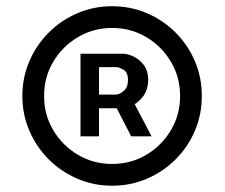

<svg xmlns="http://www.w3.org/2000/svg" viewBox="-20 -757 711 608"><path d="M234.9 -325.2V-586.9H367.7Q384.3 -586.9 403.3 -577.9Q422.4 -568.8 435.8 -550.5Q449.2 -532.2 449.2 -503.9Q449.2 -475.1 435.3 -454.8Q421.4 -434.6 401.6 -424.3Q381.8 -414.1 363.8 -414.1H268.6V-457.5H346.2Q358.4 -457.5 371.8 -469Q385.3 -480.5 385.3 -503.9Q385.3 -527.3 371.6 -535.9Q357.9 -544.4 347.2 -544.4H293.5V-325.2ZM395 -449.2 460 -325.2H395.5L331.5 -449.2ZM335 -168.9Q276.4 -168.9 224.9 -191.2Q173.3 -213.4 134.3 -252.4Q95.2 -291.5 73 -343Q50.8 -394.5 50.8 -453.1Q50.8 -511.7 73 -563.2Q95.2 -614.7 134.3 -653.8Q173.3 -692.9 224.9 -715.1Q276.4 -737.3 335 -737.3Q394 -737.3 445.6 -715.1Q497.1 -692.9 536.1 -653.8Q575.2 -614.7 597.2 -563.2Q619.1 -511.7 619.1 -453.1Q619.1 -394.5 597.2 -343Q575.2 -291.5 536.1 -252.4Q497.1 -213.4 445.6 -191.2Q394 -168.9 335 -168.9ZM335 -237.8Q394.5 -237.8 443.4 -266.8Q492.2 -295.9 521.2 -344.7Q550.3 -393.6 550.3 -453.1Q550.3 -512.7 521.2 -561.5Q492.2 -610.4 443.4 -639.4Q394.5 -668.5 335 -668.5Q275.9 -668.5 226.8 -639.4Q177.7 -610.4 148.7 -561.5Q119.6 -512.7 119.6 -453.1Q119.6 -393.6 148.7 -344.7Q177.7 -295.9 226.8 -266.8Q275.9 -237.8 335 -237.8Z"/></svg>

Font: Inter Variable LoSnoCo
Style: Regular
Weight: 400
Designer: Rasmus Andersson
Foundry: rsms
Version: Version 4.000;git-a52131595; featfreeze: case,dlig,ss01,ss02